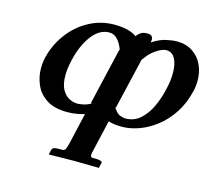

<svg xmlns="http://www.w3.org/2000/svg" viewBox="-98 -562 998 907"><g transform="rotate(15 401.0 -108.5)"><path d="M270 190Q281 190 285.5 178.5Q290 167 294 151L329 -1Q314 4 292.5 8Q271 12 245 12Q181 12 143 -13Q105 -38 88.5 -76.5Q72 -115 72 -156Q72 -185 78 -210Q94 -276 134 -329.5Q174 -383 231.5 -414Q289 -445 355 -445Q389 -445 417 -438.5Q445 -432 464 -418L467 -422Q473 -430 484 -437.5Q495 -445 515 -445Q532 -445 537.5 -438Q543 -431 543 -422Q543 -417 542 -415L541 -408Q576 -431 607.5 -438Q639 -445 660 -445Q705 -445 737 -424Q769 -403 785.5 -368Q802 -333 802 -290Q802 -265 796 -239Q781 -175 749.5 -127.5Q718 -80 677.5 -49Q637 -18 594 -3Q551 12 513 12Q493 12 476.5 10Q460 8 446 3L412 151Q410 160 408.5 166.5Q407 173 407 178Q407 190 418 190H437Q449 190 457.5 193.5Q466 197 464 202L458 228Q458 228 444.5 227.5Q431 227 410.5 227Q390 227 369.5 226.5Q349 226 334 226Q321 226 300.5 226.5Q280 227 260 227Q240 227 226.5 227.5Q213 228 213 228L219 202Q222 190 251 190ZM341 -403Q293 -403 256 -354Q219 -305 202 -230Q192 -189 192 -154Q192 -110 206 -85Q220 -60 240.5 -49.5Q261 -39 281 -39Q291 -39 310.5 -43Q330 -47 352 -60L342 -57L407 -336L410 -334Q398 -367 381 -385Q364 -403 341 -403ZM622 -392Q603 -392 572.5 -371.5Q542 -351 518 -313L520 -315L462 -68L458 -70Q475 -42 491.5 -36Q508 -30 517 -30Q561 -30 591.5 -58Q622 -86 641 -128Q660 -170 669 -212Q675 -235 677.5 -256Q680 -277 680 -295Q680 -339 665.5 -365.5Q651 -392 622 -392Z"/></g></svg>

Font: Libertinus Serif Semibold Italic
Style: Regular
Weight: 600
Italic angle: -11.5°
Designer: Philipp H. Poll, Khaled Hosny
Foundry: Caleb Maclennan
Version: Version 7.051;RELEASE